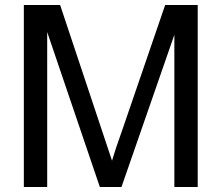

<svg xmlns="http://www.w3.org/2000/svg" viewBox="-20 -753 892 773"><path d="M76 0V-733H222L395 -214Q417 -149 431 -106Q444 -151 470 -223L645 -733H776V0H682V-613L469 0H382L170 -624V0Z"/></svg>

Font: MongolianScript
Style: Regular
Weight: 400
Designer: Bolorsoft LLC, NUM
Foundry: Bolorsoft LLC
Version: Version 3.2